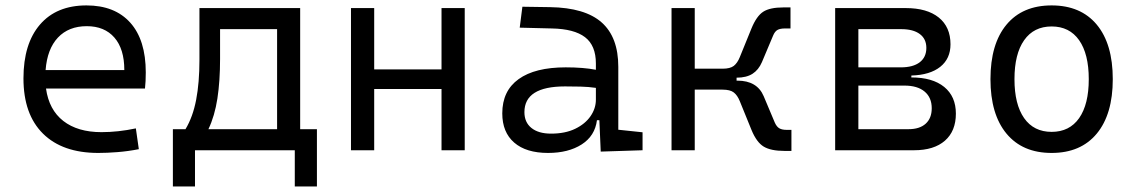

<svg xmlns="http://www.w3.org/2000/svg" viewBox="-20 -547 4142 699"><path d="M337.9 9.8Q207.5 9.8 136.5 -60.5Q65.4 -130.9 65.4 -261.7Q65.4 -387.7 125.5 -457.5Q185.5 -527.3 294.9 -527.3Q397.9 -527.3 454.3 -464.4Q510.7 -401.4 510.7 -283.2Q510.7 -250.5 507.8 -224.6H147.5Q158.2 -147.5 210.4 -106.7Q262.7 -65.9 349.6 -65.9Q410.2 -65.9 474.6 -79.6L485.4 -3.9Q445.3 3.9 407.7 6.8Q370.1 9.8 337.9 9.8ZM146 -292H432.6Q432.6 -368.7 396.5 -410.2Q360.4 -451.7 295.9 -451.7Q230 -451.7 190.9 -410.2Q151.9 -368.7 146 -292Z M609.4 131.8V-76.7H655.3Q682.1 -121.1 694.1 -183.6Q706.1 -246.1 706.1 -329.1V-517.6H1072.8V-76.7H1133.8V131.8H1053.2V0H689.9V131.8ZM988.8 -76.7V-440.9H781.2V-332.5Q781.2 -252 771.5 -188.5Q761.7 -125 738.8 -76.7Z M1587.4 0V-223.1H1342.3V0H1257.8V-517.6H1342.3V-294.4H1587.4V-517.6H1671.9V0Z M2167 4.9 2162.1 -109.4H2153.3Q2146 -52.2 2097.7 -21.2Q2049.3 9.8 1975.1 9.8Q1895.5 9.8 1852.1 -27.8Q1808.6 -65.4 1808.6 -134.3Q1808.6 -216.3 1868.2 -259Q1927.7 -301.8 2039.6 -301.8Q2103.5 -301.8 2149.4 -293V-315.9Q2149.4 -381.3 2109.9 -411.6Q2070.3 -441.9 1988.8 -443.4L1872.1 -446.3L1881.8 -522.5L1982.4 -521Q2109.9 -519 2170.4 -465.3Q2231 -411.6 2231 -303.7V-74.7L2319.3 -65.4V0ZM2149.4 -227.1Q2122.6 -231 2094 -231.7Q2065.4 -232.4 2037.1 -232.4Q1889.2 -232.4 1889.2 -138.7Q1889.2 -101.6 1914.8 -81.1Q1940.4 -60.5 1986.3 -60.5Q2037.6 -60.5 2074 -78.1Q2110.4 -95.7 2129.9 -124Q2149.4 -152.3 2149.4 -184.1Z M2424.8 0V-517.6H2509.3V-296.9H2610.4Q2638.2 -296.9 2651.4 -307.1Q2664.6 -317.4 2673.3 -338.9L2715.8 -443.4Q2734.4 -488.8 2758.8 -504.4Q2783.2 -520 2832 -520H2857.9V-443.4H2837.9Q2820.3 -443.4 2810.5 -438Q2800.8 -432.6 2794.4 -417L2753.9 -320.8Q2741.7 -292.5 2719.5 -278.3Q2697.3 -264.2 2661.6 -264.2V-253.4H2664.6Q2736.3 -253.4 2760.3 -196.8L2800.8 -100.6Q2807.6 -85.4 2817.4 -79.8Q2827.1 -74.2 2844.2 -74.2H2861.3V2.4H2835.4Q2786.6 2.4 2760.5 -13.2Q2734.4 -28.8 2715.8 -74.2L2673.3 -178.7Q2664.6 -200.2 2651.4 -210.4Q2638.2 -220.7 2610.4 -220.7H2509.3V0Z M3020.5 0V-517.6H3277.3Q3355 -517.6 3397.7 -483.2Q3440.4 -448.7 3440.4 -385.7Q3440.4 -333.5 3403.1 -303.7Q3365.7 -273.9 3297.9 -272V-265.1Q3375 -265.1 3417.5 -230.5Q3460 -195.8 3460 -133.3Q3460 -69.8 3420.2 -34.9Q3380.4 0 3307.6 0ZM3105 -76.7H3287.6Q3328.1 -76.7 3350.1 -96.7Q3372.1 -116.7 3372.1 -152.8Q3372.1 -191.9 3346.2 -213.6Q3320.3 -235.4 3272.5 -235.4H3105ZM3105 -301.8H3259.8Q3304.2 -301.8 3328.4 -320.3Q3352.5 -338.9 3352.5 -372.6Q3352.5 -405.3 3328.6 -423.1Q3304.7 -440.9 3261.2 -440.9H3105Z M3808.6 9.8Q3702.6 9.8 3644.3 -60.5Q3585.9 -130.9 3585.9 -258.8Q3585.9 -387.2 3644.3 -457.3Q3702.6 -527.3 3808.6 -527.3Q3914.6 -527.3 3972.9 -457.3Q4031.2 -387.2 4031.2 -258.8Q4031.2 -130.9 3972.9 -60.5Q3914.6 9.8 3808.6 9.8ZM3808.6 -66.9Q3873.5 -66.9 3908.7 -116.9Q3943.8 -167 3943.8 -258.8Q3943.8 -350.6 3908.7 -400.6Q3873.5 -450.7 3808.6 -450.7Q3743.7 -450.7 3708.5 -400.6Q3673.3 -350.6 3673.3 -258.8Q3673.3 -167 3708.5 -116.9Q3743.7 -66.9 3808.6 -66.9Z"/></svg>

Font: Cascadia Mono NF SemiLight
Style: Regular
Weight: 350
Monospace: yes
Designer: Aaron Bell
Foundry: Saja Typeworks
Version: Version 2404.023; ttfautohint (v1.8.4)